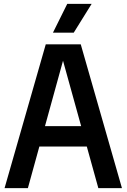

<svg xmlns="http://www.w3.org/2000/svg" viewBox="-20 -968 652 988"><path d="M3.5 0 215.5 -740H395.5L607.5 0H486L296.5 -683.5H312L123.5 0ZM123 -214 147 -319H463.5L488 -214ZM252.5 -800 326 -948H451.5L359.5 -800Z"/></svg>

Font: Encode Sans SC Condensed SemiBold
Style: Regular
Weight: 600
Width: 3
Designer: Multiple Designers
Foundry: Impallari Type
Version: Version 3.002